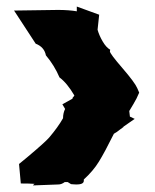

<svg xmlns="http://www.w3.org/2000/svg" viewBox="-20 -645 473 586"><path d="M235.8 -93.3Q235.8 -79.6 203.1 -82.5Q197.3 -83 196.8 -83L186.5 -89.4H177.7Q168 -82 158 -82Q147.9 -82 80.6 -79.1Q83 -82.5 85.4 -84H83Q69.8 -85 43.5 -85L38.1 -144.5L63 -165Q117.7 -210.9 130.4 -225.6Q157.2 -257.3 172.4 -284.2Q172.4 -299.8 178.7 -312.5L170.4 -326.7L201.2 -343.8L201.7 -346.7Q206.1 -351.6 207 -353.5Q185.1 -391.1 161.6 -408.7Q146 -445.3 120.1 -476.1Q115.2 -501.5 88.9 -511.7L22.9 -612.8L157.2 -614.7Q189.5 -614.7 215.3 -610.4L214.4 -610.8V-625L282.7 -600.1L277.8 -554.2Q282.7 -536.6 293.5 -518.3Q304.2 -500 316.4 -493.2L315.4 -488.3Q315.4 -481.4 353.5 -437.3Q391.6 -393.1 398.9 -376L404.8 -362.3Q397.5 -344.2 387.2 -327.4Q377 -310.5 374.5 -306.2L376.5 -289.1L391.1 -282.2L356 -257.8H357.4Q354 -255.4 348.1 -251Q335.4 -240.7 327.6 -236.8Q299.3 -179.7 281.7 -151.4Q264.2 -123 235.8 -97.2Z"/></svg>

Font: Butcherman
Style: Regular
Weight: 400
Version: Version 001.003